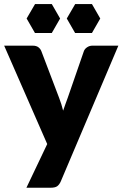

<svg xmlns="http://www.w3.org/2000/svg" viewBox="-20 -738 593 923"><path d="M272 134.5Q265 150 255 157.2Q245 164.5 223 164.5H107L207 -45.5L0 -518.5H137Q155 -518.5 165 -510.5Q175 -502.5 179 -491.5L264 -268Q276 -237 283.5 -206Q288.5 -222 294.5 -237.5Q300.5 -253 306 -269L383 -491.5Q387 -503 398.8 -510.8Q410.5 -518.5 424 -518.5H549ZM269 -649 229 -718.5H148.5L108 -649L148 -579.5H229ZM462 -649 422 -718.5H341.5L301 -649L341 -579.5H422Z"/></svg>

Font: LatoHex
Style: Regular
Weight: 900
Designer: Lukasz Dziedzic
Foundry: tyPoland Lukasz Dziedzic
Version: Version 1.104; Western+Polish opensource